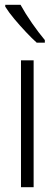

<svg xmlns="http://www.w3.org/2000/svg" viewBox="-20 -785 229 805"><path d="M121 0H68V-532H121ZM66 -765Q87 -727 114.5 -687.5Q142 -648 168 -617V-606H134Q114 -624 89 -650.5Q64 -677 40.5 -705Q17 -733 2 -757V-765Z"/></svg>

Font: Noto Sans Khmer ExtraCondensed Light
Style: Regular
Weight: 300
Width: 2
Designer: Danh Hong and the Monotype Design Team
Foundry: Monotype Imaging Inc.
Version: Version 2.004; ttfautohint (v1.8.4.7-5d5b)